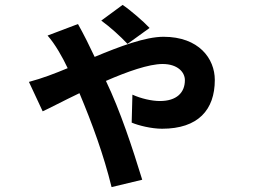

<svg xmlns="http://www.w3.org/2000/svg" viewBox="-20 -680 1040 783"><path d="M590 -566C566 -592 509 -641 480 -660L393 -596C429 -570 471 -532 500 -501ZM174 -535C205 -500 236 -445 256 -402C203 -380 154 -361 98 -346L154 -226C181 -238 237 -268 304 -300C356 -176 403 -48 435 83L560 53C520 -77 471 -227 412 -350C499 -388 587 -419 643 -419C704 -419 734 -386 734 -353C734 -302 700 -268 632 -268C599 -268 555 -278 520 -294L517 -180C545 -168 598 -155 641 -155C788 -155 856 -232 856 -354C856 -441 791 -530 647 -530C573 -530 469 -491 366 -448C345 -493 322 -539 298 -582Z"/></svg>

Font: Noto Sans KR Bold
Style: Regular
Weight: 700
Designer: Ryoko NISHIZUKA  (kana & ideographs); Paul D. Hunt (Latin, Greek & Cyrillic); Wenlong ZHANG  (bopomofo); Sandoll Communi
Foundry: Adobe Systems Incorporated
Version: Version 1.004;PS 1.004;hotconv 1.0.82;makeotf.lib2.5.63406